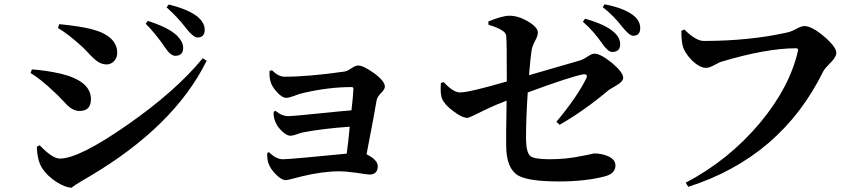

<svg xmlns="http://www.w3.org/2000/svg" viewBox="-20 -835 4020 891"><path d="M747 -613Q703 -678 656 -725L666 -738Q763 -707 801 -670Q830 -641 830 -613Q830 -576 793 -576Q772 -576 747 -613ZM845 -702Q805 -755 753 -801L763 -814Q850 -793 895 -759Q930 -730 930 -697Q930 -661 896 -661Q878 -661 845 -702ZM249 -705 255 -723Q353 -713 404 -700Q524 -669 524 -589Q524 -568 510 -552Q495 -536 475 -536Q445 -536 417 -562Q410 -568 390 -589Q371 -610 356 -623Q295 -678 249 -705ZM569 -254Q796 -412 921 -565L939 -553Q789 -249 395 -16Q305 36 315 36Q283 36 240 8Q198 -20 176 -54Q153 -89 151 -154L164 -161Q223 -99 258 -99Q346 -99 569 -254ZM122 -496 128 -513Q197 -508 262 -493Q402 -459 402 -375Q402 -320 349 -320Q320 -320 292 -347L266 -374Q249 -393 235 -405Q167 -470 122 -496Z M1242 -509Q1272 -479 1301 -479Q1411 -479 1579 -503Q1592 -505 1612 -519Q1630 -531 1642 -531Q1666 -531 1715 -496Q1766 -459 1766 -433Q1766 -421 1749 -404Q1731 -386 1728 -371Q1719 -315 1681 -119Q1733 -93 1733 -64Q1733 -25 1694 -25Q1685 -25 1635 -33Q1584 -40 1555 -40Q1476 -40 1378 -16Q1315 1 1307 1Q1286 1 1259 -27Q1235 -52 1227 -74Q1219 -94 1220 -125L1228 -129Q1261 -96 1293 -96Q1326 -96 1589 -122Q1597 -180 1603 -247Q1476 -238 1388 -221Q1376 -219 1355 -211Q1338 -205 1328 -205Q1311 -205 1290 -225Q1269 -244 1260 -265Q1248 -290 1250 -316L1258 -321Q1288 -296 1318 -296Q1338 -296 1444 -307Q1571 -320 1611 -323Q1618 -382 1620 -421Q1621 -431 1612 -431Q1504 -431 1385 -403Q1370 -400 1342 -389Q1320 -381 1309 -381Q1288 -381 1263 -410Q1240 -436 1235 -458Q1229 -482 1231 -506Z M2695 -748Q2789 -722 2829 -686Q2858 -660 2858 -630Q2858 -594 2821 -594Q2802 -594 2776 -631Q2735 -691 2685 -734ZM2246 -735Q2310 -762 2344 -762Q2386 -762 2431 -735Q2476 -708 2476 -684Q2476 -669 2464 -647Q2450 -621 2447 -602Q2442 -572 2435 -486L2670 -554Q2687 -559 2709 -574Q2727 -586 2738 -586Q2767 -586 2820 -543Q2872 -499 2872 -474Q2872 -458 2846 -442L2806 -418Q2691 -321 2577 -256L2562 -270Q2657 -383 2701 -472Q2710 -493 2686 -490Q2627 -479 2429 -406Q2421 -286 2421 -190Q2422 -127 2441 -111Q2459 -96 2530 -96Q2607 -96 2674 -110Q2742 -123 2734 -123Q2773 -123 2802 -110Q2836 -95 2836 -67Q2836 -29 2785 -16Q2695 7 2575 7Q2431 7 2384 -21Q2329 -54 2329 -160Q2328 -192 2331 -368Q2281 -349 2239 -329Q2157 -288 2150 -288Q2124 -288 2084 -319Q2044 -348 2032 -376Q2022 -397 2026 -450L2039 -454Q2083 -406 2115 -406Q2157 -406 2332 -457Q2332 -644 2329 -670Q2327 -696 2247 -720ZM2786 -815Q2873 -798 2916 -766Q2951 -740 2951 -705Q2951 -669 2918 -669Q2901 -669 2868 -710Q2827 -763 2777 -802Z M3156 -698Q3209 -645 3246 -645Q3457 -645 3632 -684Q3652 -688 3677 -702Q3699 -714 3713 -714Q3747 -714 3804 -666Q3861 -617 3861 -590Q3861 -571 3837 -547Q3807 -517 3801 -505Q3605 -106 3174 32L3162 13Q3362 -92 3507 -265Q3645 -431 3683 -599Q3686 -611 3674 -611Q3537 -611 3329 -549Q3320 -547 3293 -532Q3270 -520 3257 -520Q3226 -520 3189 -557Q3156 -591 3148 -623Q3142 -647 3142 -692Z"/></svg>

Font: Source Han Serif JP
Style: Bold
Weight: 700
Designer: Ryoko NISHIZUKA  (kana & ideographs); Frank Grießhammer (Latin, Greek & Cyrillic); Wenlong ZHANG  (bopomofo); Sandoll Co
Foundry: Adobe Systems Incorporated
Version: Version 1.000;PS 1;hotconv 16.6.53;makeotf.lib2.5.65590